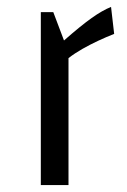

<svg xmlns="http://www.w3.org/2000/svg" viewBox="-20 -535 366 555"><path d="M134 -500 165 -418Q214 -461 245 -483Q276 -505 301 -515L310 -437Q287 -428 263.5 -417Q240 -406 218 -393.5Q196 -381 178 -367V0H98V-500Z"/></svg>

Font: Changa Light
Style: Regular
Weight: 300
Designer: Eduardo Rodriguez Tunni
Foundry: Eduardo Rodriguez Tunni
Version: Version 3.002; ttfautohint (v1.8.2)